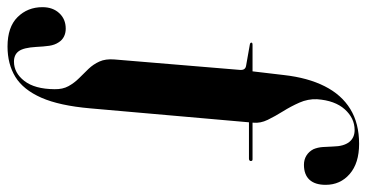

<svg xmlns="http://www.w3.org/2000/svg" viewBox="-317 -513 1022 536"><g transform="rotate(90 194.0 -245.0)"><path d="M268.5 -441 228.5 14Q221 100 198.8 150.5Q176.5 201 140.8 223Q105 245 56 245Q1.5 245 -26.2 217Q-54 189 -54 147.5Q-54 118.5 -37.2 100.5Q-20.5 82.5 6 82.5Q18.5 82.5 28.2 87.5Q38 92.5 44 102Q51.5 113 53.8 128.5Q56 144 57 165Q59 200 68.8 213.5Q78.5 227 98 227Q129.5 227 152 198Q174.5 169 175 114Q175.5 91 166.5 74.8Q157.5 58.5 144.2 45.2Q131 32 118.2 18.8Q105.5 5.5 97.8 -11.5Q90 -28.5 92 -53.5L121 -402Q122 -411 119 -415.5Q116 -420 109.5 -421L50 -431.5Q45 -432.5 45 -436Q45 -437.5 46.5 -438.2Q48 -439 51.5 -439H133L123 -420.5L135.5 -526.5Q143 -593.5 166.8 -640.5Q190.5 -687.5 230.5 -712Q270.5 -736.5 327.5 -736.5Q381.5 -736.5 411.8 -710.2Q442 -684 442 -643Q442 -613.5 427.8 -598Q413.5 -582.5 386 -582.5Q371.5 -582.5 360.2 -589.5Q349 -596.5 342.5 -609Q337.5 -621 336.5 -634.8Q335.5 -648.5 335 -664Q334.5 -693.5 322.5 -708.8Q310.5 -724 289 -724Q256 -724 231.2 -696.5Q206.5 -669 203 -619Q202 -593.5 212.5 -569.8Q223 -546 236.8 -524Q250.5 -502 260.5 -481.5Q270.5 -461 268.5 -441ZM239.5 -429 240.5 -439H370.5Q373 -439 374.2 -438Q375.5 -437 375.5 -434Q375.5 -432 373.8 -430.5Q372 -429 369 -429Z"/></g></svg>

Font: Fraunces 120pt SemiBold
Style: Regular
Weight: 600
Version: Version 1.000;[b76b70a41]